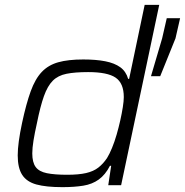

<svg xmlns="http://www.w3.org/2000/svg" viewBox="-20 -763 762 791"><path d="M237 8Q170 8 130 -3Q90 -14 71.5 -42.5Q53 -71 53 -123Q53 -148 57.5 -181.5Q62 -215 71 -257Q88 -336 106.5 -387Q125 -438 152 -466.5Q179 -495 220 -506.5Q261 -518 323 -518Q376 -518 414 -510.5Q452 -503 475.5 -486Q499 -469 508 -438H512L576 -743H636L479 0H426L438 -80H433Q414 -43 387 -23.5Q360 -4 323 2Q286 8 237 8ZM257 -43Q304 -43 334.5 -50Q365 -57 385 -72.5Q405 -88 421 -112Q431 -128 441.5 -153.5Q452 -179 460.5 -208.5Q469 -238 475.5 -267Q482 -296 486 -321.5Q490 -347 490 -363Q490 -420 456.5 -443Q423 -466 343 -466Q289 -466 254 -459Q219 -452 197.5 -430.5Q176 -409 161 -367Q146 -325 132 -255Q123 -215 118 -184Q113 -153 113 -131Q113 -94 127 -75Q141 -56 173 -49.5Q205 -43 257 -43ZM602 -449 648 -605 667 -688H722L703 -605L640 -449Z"/></svg>

Font: Saira SemiExpanded Light
Style: Italic
Weight: 300
Width: 6
Italic angle: -12°
Designer: Hector Gatti with collaboration of the Omnibus-Type team
Foundry: Omnibus-Type
Version: Version 1.101